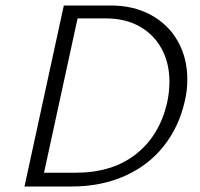

<svg xmlns="http://www.w3.org/2000/svg" viewBox="-20 -678 728 698"><path d="M69 0 212 -658H383Q466 -658 529 -623.5Q592 -589 626.5 -528Q661 -467 661 -389Q661 -347 651 -307Q630 -216 575 -146.5Q520 -77 434 -38.5Q348 0 240 0ZM596 -381Q596 -448 568 -500Q540 -552 488 -581.5Q436 -611 366 -611H262L140 -50H254Q388 -50 473.5 -117Q559 -184 587 -302Q596 -343 596 -381Z"/></svg>

Font: Ysabeau Semilight
Style: Italic
Weight: 300
Italic angle: -12°
Designer: Christian Thalmann (Catharsis Fonts)
Version: Version 0.003